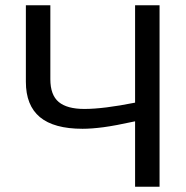

<svg xmlns="http://www.w3.org/2000/svg" viewBox="-20 -708 707 728"><path d="M492.2 -248V0H585V-688H492.2V-318.8C412.4 -302.9 348.3 -294.9 299.8 -294.9C256.2 -294.9 223.8 -303.7 202.6 -321.3C181.5 -338.9 170.9 -367.7 170.9 -407.7V-688H78.1V-397.9C78.1 -338.1 95.9 -293.4 131.3 -263.9C166.8 -234.5 220.7 -219.7 293 -219.7C316.1 -219.7 342.4 -221.7 372.1 -225.6C401.7 -229.5 441.7 -237 492.2 -248Z"/></svg>

Font: Arimo
Style: Regular
Weight: 400
Designer: Steve Matteson
Foundry: Monotype Imaging Inc.
Version: Version 1.32